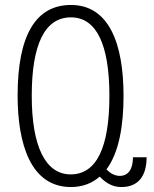

<svg xmlns="http://www.w3.org/2000/svg" viewBox="-20 -744 621 774"><path d="M266 10C314 10 352 -6 382 -32C405 -8 432 10 469 10C538 10 571 -35 571 -110H516C516 -65 499 -35 463 -35C443 -35 425 -45 409 -61C460 -129 478 -238 478 -358C478 -567 420 -724 266 -724C125 -724 51 -603 51 -359C51 -165 103 10 266 10ZM265 -41C163 -41 108 -154 108 -358C108 -562 159 -674 266 -674C369 -674 421 -564 421 -358C421 -149 369 -41 265 -41Z"/></svg>

Font: Noto Sans Georgian ExtraCondensed Light
Style: Regular
Weight: 300
Width: 2
Designer: Monotype Design Team, Akaki Razmadze
Foundry: Google LLC
Version: Version 2.005